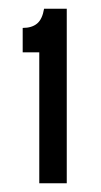

<svg xmlns="http://www.w3.org/2000/svg" viewBox="-20 -690 231 440"><path d="M70 -270V-570H32V-626Q53 -626 65 -636Q77 -646 81 -670H133V-270Z"/></svg>

Font: Bricolage Grotesque Condensed Light
Style: Regular
Weight: 300
Width: 3
Designer: Mathieu Triay
Foundry: Atelier Triay
Version: Version 1.000;gftools[0.9.30]